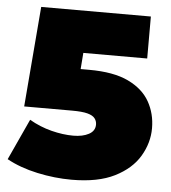

<svg xmlns="http://www.w3.org/2000/svg" viewBox="-52 -747 722 811"><g transform="rotate(5 309.5 -342.0)"><path d="M281 16Q209 16 135 0Q61 -16 5 -47L85 -221Q130 -195 179 -182.5Q228 -170 272 -170Q312 -170 338 -184Q364 -198 364 -225Q364 -240 355 -251.5Q346 -263 323.5 -269Q301 -275 258 -275H55L90 -700H555V-522H173L292 -623L271 -352L152 -453H315Q419 -453 481.5 -423Q544 -393 572.5 -342.5Q601 -292 601 -230Q601 -168 567.5 -111.5Q534 -55 463.5 -19.5Q393 16 281 16Z"/></g></svg>

Font: MOST Montserrat Black
Style: Regular
Weight: 900
Designer: Julieta Ulanovsky
Foundry: Julieta Ulanovsky
Version: Version 8.000;March 11, 2024;FontCreator 15.0.0.2926 64-bit